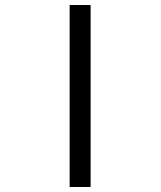

<svg xmlns="http://www.w3.org/2000/svg" viewBox="-20 -745 640 765"><path d="M257.5 -725H341V0H257.5Z"/></svg>

Font: JuliaMono
Style: Regular
Weight: 400
Monospace: yes
Designer: cormullion
Foundry: corm
Version: Version 0.055; ttfautohint (v1.8.4)